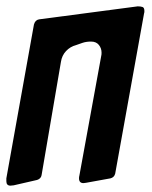

<svg xmlns="http://www.w3.org/2000/svg" viewBox="-32 -585 478 605"><path d="M1 0Q-12 0 -12 -14V-23L75 -508Q79 -522 91 -524L402 -565Q411 -565 417 -563Q423 -561 423 -550Q423 -545 422 -543L331 -38Q328 -26 316 -23L239 -9Q237 -9 235 -8.5Q233 -8 231 -8Q217 -8 217 -23Q217 -28 218 -31L287 -409Q288 -412 288 -419Q288 -433 279.5 -443.5Q271 -454 255 -454Q247 -454 240.5 -453Q234 -452 228 -450Q223 -448 218 -446.5Q213 -445 208 -443Q189 -438 176 -424Q163 -410 160 -390L99 -33Q97 -22 85 -18L11 -1Q8 -1 5.5 -0.5Q3 0 1 0Z"/></svg>

Font: Bangerz
Style: Regular
Weight: 400
Designer: vernon adams
Foundry: Vernon Adams
Version: Version 2.10;February 7, 2025;FontCreator 13.0.0.2683 64-bit